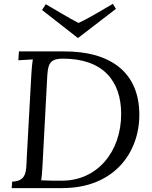

<svg xmlns="http://www.w3.org/2000/svg" viewBox="-20 -965 778 985"><path d="M378.9 -770.5H380.9L574.7 -919.4L559.1 -945.3C501 -912.6 443.8 -875.5 383.8 -847.7H381.8C325.7 -876.5 271 -911.6 214.8 -943.4L195.8 -913.6ZM77.1 -701.2 74.2 -655.8 148.4 -660.2C145 -640.1 142.6 -615.2 141.1 -587.9L117.2 -155.8C114.3 -85 117.2 -36.1 42.5 -33.2L40 0H299.3C564.5 0 694.8 -181.2 694.8 -376C694.8 -598.6 541 -702.1 309.1 -701.2ZM221.2 -551.3C225.1 -628.9 227.1 -664.1 302.7 -664.1C506.8 -664.1 601.6 -551.8 601.6 -379.9C601.6 -187.5 479.5 -38.1 298.3 -38.1C264.6 -38.1 235.4 -37.6 191.4 -40C194.3 -57.1 196.3 -82 198.2 -118.2Z"/></svg>

Font: Lora Italic
Style: Regular
Weight: 400
Italic angle: -3°
Designer: Olga Karpushina, Alexei Vanyashin
Foundry: Cyreal
Version: Version 1.011;PS 001.011;hotconv 1.0.70;makeotf.lib2.5.58329